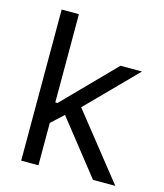

<svg xmlns="http://www.w3.org/2000/svg" viewBox="-109 -810 763 893"><g transform="rotate(15 272.0 -364.0)"><path d="M155.3 -199.2V-302.7H170.9L409.2 -545.9H512.7L258.8 -288.1H251ZM77.1 0V-727.5H160.2V0ZM422.9 0 210 -269.5 269.5 -328.1 530.3 0Z"/></g></svg>

Font: GitLab Sans
Style: Regular
Weight: 400
Designer: Rasmus Andersson
Foundry: Modifications by GitLab B.V., manufactured by rsms
Version: Version 4.000;git-c8fb6b7